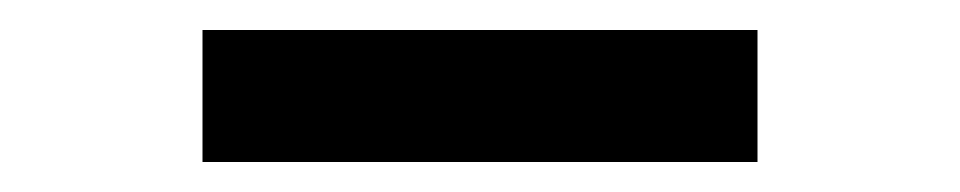

<svg xmlns="http://www.w3.org/2000/svg" viewBox="-20 -743 640 128"><path d="M115 -635H485V-723H115Z"/></svg>

Font: Montserrat Lite
Style: Bold
Weight: 700
Designer: Julieta Ulanovsky
Foundry: Julieta Ulanovsky
Version: Version 7.200;PS 007.200;hotconv 1.0.88;makeotf.lib2.5.64775